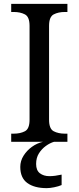

<svg xmlns="http://www.w3.org/2000/svg" viewBox="-20 -734 407 994"><path d="M38 0V-42H51Q85 -42 109 -54.5Q133 -67 133 -114V-600Q133 -647 109 -659.5Q85 -672 51 -672H38V-714H329V-672H316Q282 -672 258 -659.5Q234 -647 234 -600V-114Q234 -67 258 -54.5Q282 -42 316 -42H329V0ZM222 240Q158 240 121.5 213.5Q85 187 85 130Q85 99 102 72Q119 45 145.5 26Q172 7 203 0H260Q239 6 217.5 21.5Q196 37 181.5 60Q167 83 167 115Q167 148 186.5 163Q206 178 236 178Q250 178 265.5 176Q281 174 299 170V224Q283 231 260.5 235.5Q238 240 222 240Z"/></svg>

Font: NotoSerif-Regular
Style: Regular
Weight: 400
Designer: Monotype Design Team
Foundry: Monotype Imaging Inc.
Version: Version 2.007; ttfautohint (v1.8) -l 8 -r 50 -G 200 -x 14 -D